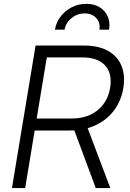

<svg xmlns="http://www.w3.org/2000/svg" viewBox="-20 -960 663 980"><path d="M41 0 161.6 -727.5H409.7Q483.4 -727.5 531.7 -700.2Q580.1 -672.9 600.1 -624Q620.1 -575.2 609.4 -509.8Q598.6 -445.3 562 -396.5Q525.4 -347.7 467.8 -320.8Q410.2 -293.9 336.9 -293.9H127L137.2 -355H345.7Q399.9 -355 441.2 -374.3Q482.4 -393.6 508.5 -429Q534.7 -464.4 542 -511.2Q554.2 -584 516.8 -625.5Q479.5 -667 399.4 -667H218.8L108.4 0ZM468.8 0 346.7 -328.6H418.9L543 0ZM420.4 -940.4Q460.4 -940.4 488.8 -922.9Q517.1 -905.3 530 -875.5Q543 -845.7 536.6 -808.6H487.3Q493.2 -844.2 471.2 -867.9Q449.2 -891.6 412.1 -891.6Q375 -891.6 345.5 -867.9Q315.9 -844.2 309.6 -808.6H260.3Q266.6 -845.7 289.3 -875.5Q312 -905.3 346.2 -922.9Q380.4 -940.4 420.4 -940.4Z"/></svg>

Font: Inter 24pt Light
Style: Italic
Weight: 300
Italic angle: -9.3988°
Designer: Rasmus Andersson
Foundry: rsms
Version: Version 4.001;git-66647c0bb